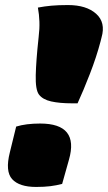

<svg xmlns="http://www.w3.org/2000/svg" viewBox="-20 -730 427 760"><path d="M287 -321H265Q216 -321 182.5 -328.5Q149 -336 134 -356Q120 -375 121.5 -433Q123 -491 132 -574L133 -584Q137 -616 136 -644.5Q135 -673 130 -700Q156 -705 183.5 -707.5Q211 -710 249 -710Q322 -710 360.5 -675.5Q399 -641 382 -582L378 -566Q362 -505 336 -438Q310 -371 287 -321ZM226 -2Q203 4 179 7Q155 10 123 10Q56 10 28 -21Q0 -52 19 -127L44 -229Q83 -241 139 -241Q294 -241 253 -98Z"/></svg>

Font: Recursive Sn Csl St XBk
Style: Italic
Weight: 1000
Italic angle: -15°
Version: Version 1.085;hotconv 1.1.0;makeotfexe 2.6.0; ttfautohint (v